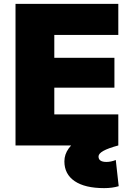

<svg xmlns="http://www.w3.org/2000/svg" viewBox="-20 -750 681 990"><path d="M60 0V-730H590V-570H260V-452H570V-298H260V-160H590V0ZM517 220Q418 220 365 184Q312 148 312 82Q312 46 334.5 15Q357 -16 407 -52L590 0Q538 14 513 28Q488 42 488 57Q488 85 529 85Q552 85 577 75L592 210Q559 220 517 220Z"/></svg>

Font: M PLUS 2 Black
Style: Regular
Weight: 900
Designer: Coji Morishita
Foundry: UNDERFOREST DESIGN
Version: Version 1.001